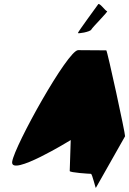

<svg xmlns="http://www.w3.org/2000/svg" viewBox="-20 -954 646 961"><path d="M41 -145C29 -65 334 -253 334 -253L329 -98C329 -90 428 -84 435 -84C442 -84 459 -6 460 -14L606 -272C608 -282 517 -702 512 -702C512 -702 423 -703 371 -703C319 -703 53 -225 41 -145ZM370 -789C368 -784 431 -794 437 -806C443 -818 524 -898 516 -898C508 -898 477 -944 471 -932C464 -922 372 -797 370 -789Z"/></svg>

Font: Ampere
Style: SuCndIta
Weight: 400
Version: Version 1